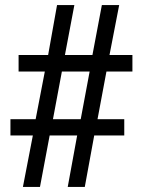

<svg xmlns="http://www.w3.org/2000/svg" viewBox="-20 -734 561 754"><path d="M70 0H137L175 -202H283L246 0H313L350 -202H468V-266H363L398 -453H500V-518H410L448 -714H380L343 -518H235L272 -714H204L169 -518H53V-453H156L120 -266H21V-202H109ZM188 -266 223 -453H332L297 -266Z"/></svg>

Font: Noto Serif Bengali SemiCondensed
Style: Bold
Weight: 700
Width: 4
Designer: Juan Bruce, Universal Thirst, Indian Type Foundry and the Monotype Design Team.
Foundry: Monotype Imaging Inc.
Version: Version 2.003